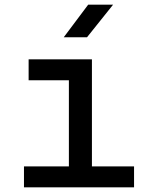

<svg xmlns="http://www.w3.org/2000/svg" viewBox="-20 -805 640 825"><path d="M83 0V-90H276V-460H103V-550H375V-90H556V0ZM254 -645 359 -785H466L354 -645Z"/></svg>

Font: JetBrains Mono NL Medium
Style: Regular
Weight: 500
Monospace: yes
Designer: Philipp Nurullin, Konstantin Bulenkov
Foundry: JetBrains
Version: Version 2.305; ttfautohint (v1.8.4.7-5d5b)